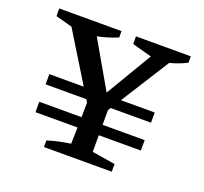

<svg xmlns="http://www.w3.org/2000/svg" viewBox="-107 -724 901 849"><g transform="rotate(20 343.0 -299.5)"><path d="M92 -132V-181H291L292 -249L284 -263H92V-311H254L112 -542L34 -563V-599H327V-569Q282 -550 232 -540L358 -321L487 -538L395 -563V-599H653V-569Q614 -549 573 -539L429 -311H588V-263H398L390 -250V-181H588V-132H390V-54L499 -36V0H180V-31Q208 -40 234.5 -45.5Q261 -51 288 -55L290 -132Z"/></g></svg>

Font: Piazzolla SC Medium
Style: Regular
Weight: 500
Designer: Juan Pablo del Peral
Foundry: Huerta Tipografica
Version: Version 1.330